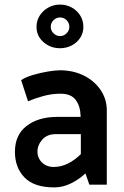

<svg xmlns="http://www.w3.org/2000/svg" viewBox="-20 -804 538 836"><path d="M143 -143Q143 -172 164 -196Q185 -220 223 -220H332V-133Q306 -107 276 -92Q246 -77 214 -77Q192 -77 176 -86.5Q160 -96 151.5 -111Q143 -126 143 -143ZM102 -363Q130 -375 167.5 -385.5Q205 -396 243 -396Q290 -396 310 -368.5Q330 -341 331 -298V-295H225Q145 -294 95 -255Q45 -216 45 -143Q45 -74 87 -31Q129 12 216 12Q254 12 290 -6Q326 -24 352 -49L369 0H445V-324Q445 -373 417.5 -413Q390 -453 344 -475.5Q298 -498 241 -498Q221 -498 188 -492.5Q155 -487 123 -477.5Q91 -468 72 -455ZM241 -784Q214 -784 191 -771.5Q168 -759 153.5 -737Q139 -715 139 -687Q139 -647 169.5 -620.5Q200 -594 241 -594Q269 -594 292 -606Q315 -618 329 -639Q343 -660 343 -687Q343 -715 329 -737Q315 -759 292 -771.5Q269 -784 241 -784ZM242 -647Q225 -647 213 -659Q201 -671 201 -687Q201 -704 213 -716Q225 -728 242 -728Q258 -728 270 -716Q282 -704 282 -687Q282 -671 270 -659Q258 -647 242 -647Z"/></svg>

Font: Catamaran Thin SemiBold
Style: Regular
Weight: 600
Version: Version 2.000